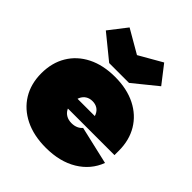

<svg xmlns="http://www.w3.org/2000/svg" viewBox="-239 -1017 1177 1177"><g transform="rotate(45 350.0 -428.5)"><path d="M436 -628H264L108 -755L198 -871L350 -783L500 -869L590 -753ZM356 14Q251 14 174.2 -24Q97.5 -62 55.8 -130.2Q14 -198.5 14 -290Q14 -381 55 -449.5Q96 -518 171.5 -556Q247 -594 350 -594Q453 -594 528.5 -556Q604 -518 645 -449.5Q686 -381 686 -290Q686 -280.5 686 -271.2Q686 -262 686 -252H436Q437 -262.5 437 -273.5Q437 -284.5 437 -295Q437 -326 427.2 -347.5Q417.5 -369 399.5 -380Q381.5 -391 357 -391Q332 -391 313.5 -379.2Q295 -367.5 285 -345Q275 -322.5 275 -290Q275 -264.5 285.5 -245.2Q296 -226 315.2 -215Q334.5 -204 361 -204Q385 -204 403.2 -212.2Q421.5 -220.5 432 -234L679 -177Q645.5 -88 561.5 -37Q477.5 14 356 14ZM176 -252V-336H482L476 -252Z"/></g></svg>

Font: Hepta Slab Black
Style: Regular
Weight: 900
Designer: Michael LaGattuta
Foundry: Michael LaGattuta
Version: Version 1.102